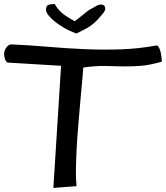

<svg xmlns="http://www.w3.org/2000/svg" viewBox="-20 -927 818 947"><path d="M281.2 -602.5 20.5 -618.2Q15.6 -618.2 11.7 -622.6Q7.8 -627 5.4 -633.8Q2.9 -640.6 1.5 -647.5Q0 -654.3 0 -659.2Q0 -675.8 10.7 -691.9Q21.5 -708 37.1 -708Q126 -704.1 215.8 -696.3Q305.7 -688.5 396 -684.6Q486.3 -680.7 575.7 -683.6Q665 -686.5 752.9 -703.1Q759.8 -701.2 764.6 -691.4Q769.5 -681.6 772.5 -668.9Q775.4 -656.2 776.9 -643.1Q778.3 -629.9 778.3 -623Q717.8 -605.5 672.4 -602.1Q627 -598.6 584 -599.6Q541 -600.6 495.6 -601.6Q450.2 -602.5 390.6 -593.8Q388.7 -561.5 384.3 -516.6Q379.9 -471.7 375.5 -419.4Q371.1 -367.2 366.2 -310.5Q361.3 -253.9 358.4 -199.7Q355.5 -145.5 354.5 -96.2Q353.5 -46.9 357.4 -8.8L243.2 0ZM207 -877.9Q207 -899.4 219.2 -903.3Q231.4 -907.2 250 -907.2Q262.7 -883.8 283.2 -865.2Q303.7 -846.7 348.6 -822.3Q370.1 -838.9 382.3 -848.6Q394.5 -858.4 401.4 -863.8Q408.2 -869.1 412.1 -872.6Q416 -876 421.4 -878.9Q426.8 -881.8 434.6 -886.2Q442.4 -890.6 458 -899.4Q470.7 -905.3 480 -904.8Q489.3 -904.3 494.1 -898.9Q499 -893.6 499 -884.8Q499 -876 492.2 -866.2Q472.7 -841.8 458 -826.7Q443.4 -811.5 428.2 -800.8Q413.1 -790 396.5 -781.7Q379.9 -773.4 357.4 -761.7Q324.2 -773.4 296.4 -789.6Q268.6 -805.7 249 -821.8Q229.5 -837.9 218.3 -852.5Q207 -867.2 207 -877.9Z"/></svg>

Font: Architects Daughter-petzku
Style: Regular
Weight: 400
Designer: Kimberly Geswein
Foundry: Kimberly Geswein
Version: Version 1.000 2010 initial release